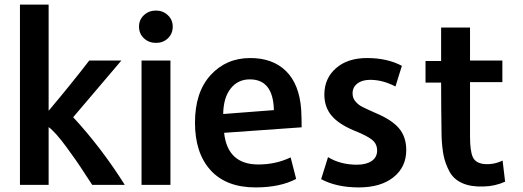

<svg xmlns="http://www.w3.org/2000/svg" viewBox="-20 -800 2278 837"><path d="M524 6H382Q377 -1 351.5 -40.5Q326 -80 310.5 -102Q295 -124 271 -157Q247 -190 227.5 -212Q208 -234 192 -246V6H67V-780H192V-317Q293 -437 369 -536H509L299 -289Q422 -156 524 6Z M733 -684Q733 -653 712 -633Q691 -613 660 -613Q629 -613 607.5 -633Q586 -653 586 -684Q586 -714 607.5 -734Q629 -754 660 -754Q690 -754 711.5 -734Q733 -714 733 -684ZM723 6H597V-536H723Z M1295 -245 957 -221Q972 -83 1106 -83Q1183 -83 1247 -114L1271 -20Q1201 17 1094 17Q966 17 898 -58Q830 -133 830 -265Q830 -398 898 -472.5Q966 -547 1071 -547Q1169 -547 1227 -490Q1285 -433 1293 -322Q1295 -284 1295 -245ZM1174 -320Q1171 -454 1069 -454Q1017 -454 985.5 -414Q954 -374 953 -303Z M1751 -146Q1751 -72 1695.5 -27.5Q1640 17 1544 17Q1447 17 1380 -19L1410 -115Q1464 -82 1536 -82Q1576 -82 1600 -98Q1624 -114 1624 -144Q1624 -173 1601.5 -191Q1579 -209 1521 -232Q1455 -260 1424.5 -297Q1394 -334 1394 -388Q1394 -458 1444.5 -502.5Q1495 -547 1580 -547Q1668 -547 1732 -513Q1728 -500 1718.5 -470Q1709 -440 1704 -423Q1648 -452 1594 -452Q1559 -452 1538 -436Q1517 -420 1517 -393Q1517 -373 1529 -358.5Q1541 -344 1556 -336Q1571 -328 1607 -312Q1613 -309 1616 -308Q1688 -278 1719.5 -240.5Q1751 -203 1751 -146Z M2182 -8Q2138 12 2088 13Q2032 15 1994.5 -2Q1957 -19 1939 -53Q1921 -87 1914 -121.5Q1907 -156 1905 -205Q1903 -339 1903 -440H1835V-534H1903V-680H2029V-536H2170V-442H2029V-205Q2029 -142 2041 -115.5Q2053 -89 2090 -85Q2131 -81 2171 -100Q2174 -73 2182 -8Z"/></svg>

Font: Repo
Style: DemiBold
Weight: 600
Designer: Stefan Peev
Foundry: Context Ltd
Version: Version 001.000